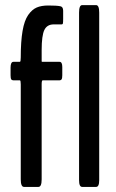

<svg xmlns="http://www.w3.org/2000/svg" viewBox="-20 -734 454 754"><path d="M302.7 0Q290.5 0 290.5 -26.4V-684.6Q290.5 -713.9 302.7 -713.9H357.4Q369.6 -713.9 369.6 -684.6V-26.4Q369.6 0 357.4 0ZM74.2 0Q61.5 0 61.5 -29.8V-402.8Q61.5 -418.5 58.1 -418.5H32.7Q26.9 -418.5 24.2 -422.4Q21.5 -426.3 21.5 -438.5V-468.3Q21.5 -491.2 32.7 -491.2H58.1Q61.5 -491.2 61.5 -508.3Q61.5 -571.3 68.6 -612.5Q75.7 -653.8 90.8 -675.3Q106 -696.8 124.3 -704.6Q142.6 -712.4 169.4 -712.4Q203.1 -712.4 216.8 -709.5Q228 -707.5 228 -691.9V-660.2Q228 -646.5 227.1 -642.3Q226.1 -638.2 221.7 -638.2H190.9Q165 -638.2 154.3 -616.5Q143.6 -594.7 143.6 -537.1V-494.1Q143.6 -491.2 145 -491.2H213.9Q224.6 -491.2 224.6 -470.7V-438.5Q224.6 -426.8 221.9 -422.6Q219.2 -418.5 213.9 -418.5H147.5Q143.6 -418.5 143.6 -402.8V-29.8Q143.6 0 130.9 0Z"/></svg>

Font: BenchNine
Style: Bold
Weight: 700
Version: Version 1 ; ttfautohint (v0.92.18-e454-dirty) -l 8 -r 50 -G 